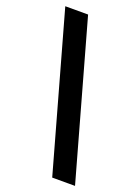

<svg xmlns="http://www.w3.org/2000/svg" viewBox="-166 -851 757 1036"><g transform="rotate(20 213.0 -332.5)"><path d="M403 114H272L22 -779H153Z"/></g></svg>

Font: DM Sans 24pt
Style: Bold
Weight: 700
Designer: Colophon Foundry, Jonny Pinhorn
Foundry: Colophon Foundry
Version: Version 4.004;gftools[0.9.30]